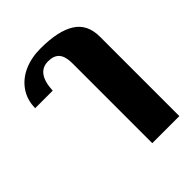

<svg xmlns="http://www.w3.org/2000/svg" viewBox="-213 -683 998 998"><g transform="rotate(-45 286.5 -183.5)"><path d="M320 -390Q320 -442 300 -465Q280 -488 238 -488Q153 -488 147 -363H18Q19 -425 51 -470.5Q83 -516 136.5 -539.5Q190 -563 258 -563Q386 -563 452.5 -521.5Q519 -480 519 -388V196H320Z"/></g></svg>

Font: Taviraj Black
Style: Regular
Weight: 900
Designer: Katatrad Team
Foundry: CadsonDemak
Version: Version 1.030